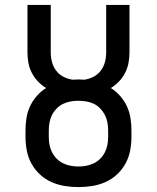

<svg xmlns="http://www.w3.org/2000/svg" viewBox="-20 -755 640 783"><path d="M300 8Q272 8 244 3.5Q216 -1 190 -12.5Q164 -24 143 -43.5Q122 -63 108.5 -87.5Q95 -112 89.5 -140Q84 -168 84 -196V-224Q84 -249 88 -274Q92 -299 102.5 -321.5Q113 -344 130 -363.5Q147 -383 168 -396Q150 -407 135 -422.5Q120 -438 110 -457.5Q100 -477 96 -498Q92 -519 92 -541V-735H187V-541Q187 -521 192 -502Q197 -483 209 -467Q221 -451 238.5 -442Q256 -433 276 -430Q282 -430 288 -430.5Q294 -431 300 -431Q306 -431 312 -430.5Q318 -430 324 -430Q344 -433 361.5 -442Q379 -451 391 -467Q403 -483 408 -502Q413 -521 413 -541V-735H508V-541Q508 -519 504 -498Q500 -477 490 -457.5Q480 -438 465 -422.5Q450 -407 432 -396Q453 -383 470 -363.5Q487 -344 497.5 -321.5Q508 -299 512 -274Q516 -249 516 -224V-196Q516 -168 510.5 -140Q505 -112 491.5 -87.5Q478 -63 457 -43.5Q436 -24 410 -12.5Q384 -1 356 3.5Q328 8 300 8ZM300 -76Q316 -76 332 -79Q348 -82 362.5 -89Q377 -96 388.5 -107.5Q400 -119 407.5 -133.5Q415 -148 418 -164Q421 -180 421 -196V-224Q421 -240 418 -256Q415 -272 407.5 -286.5Q400 -301 388.5 -313Q377 -325 362 -332Q347 -339 331 -341.5Q315 -344 298 -344Q282 -344 266.5 -341Q251 -338 236.5 -331Q222 -324 210.5 -312Q199 -300 192 -286Q185 -272 182 -256Q179 -240 179 -224V-196Q179 -180 182 -164Q185 -148 192.5 -133.5Q200 -119 211.5 -107.5Q223 -96 237.5 -89Q252 -82 268 -79Q284 -76 300 -76Z"/></svg>

Font: Iosevka Slab Medium Extended
Style: Regular
Weight: 500
Width: 7
Monospace: yes
Designer: Belleve Invis
Foundry: Belleve Invis
Version: Version 11.1.1; ttfautohint (v1.8.3)